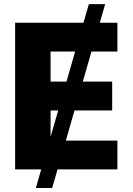

<svg xmlns="http://www.w3.org/2000/svg" viewBox="-20 -840 657 952"><path d="M55 0V-727.3H393.8L420.5 -819.6H501.4L474.8 -727.3H562.1V-584.5H433.6L390.6 -435.4H536.2V-292.3H349.4L306.5 -142.8H562.1V0H265.3L238.6 92.3H157.7L184.3 0ZM309.7 -435.4 352.6 -584.5H230.8V-435.4ZM230.8 -292.3V-161.6L268.5 -292.3Z"/></svg>

Font: Inter P Extra Bold
Style: Regular
Weight: 800
Designer: Rasmus Andersson
Foundry: rsms
Version: Version 3.018;git-588b23468